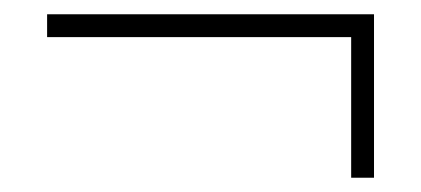

<svg xmlns="http://www.w3.org/2000/svg" viewBox="-20 -336 590 269"><path d="M46 -284V-316H504V-284ZM504 -87H472V-301H504Z"/></svg>

Font: Ysabeau Infant ExtraLight
Style: Regular
Weight: 250
Designer: Christian Thalmann (Catharsis Fonts)
Version: Version 2.001;gftools[0.9.30]; featfreeze: ss01,ss02,lnum